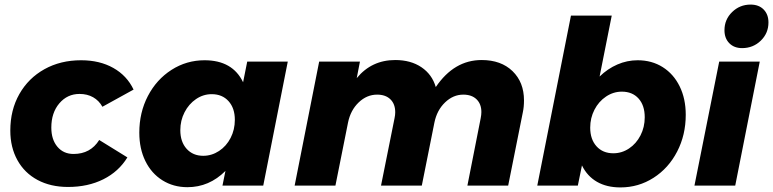

<svg xmlns="http://www.w3.org/2000/svg" viewBox="-20 -810 3374 838"><path d="M25 -240Q25 -330 64.5 -399.5Q104 -469 174 -508Q244 -547 334 -547Q415 -547 474.5 -513.5Q534 -480 563 -419L427 -344Q412 -371 386.5 -385.5Q361 -400 327 -400Q274 -400 239 -359Q204 -318 204 -253Q204 -201 230.5 -169.5Q257 -138 301 -138Q375 -138 413 -199L536 -123Q498 -61 431 -27.5Q364 6 277 6Q201 6 144 -24.5Q87 -55 56 -111Q25 -167 25 -240Z M588 -231Q588 -319 625.5 -391Q663 -463 728.5 -505Q794 -547 873 -547Q995 -547 1041 -451L1059 -541H1236L1129 0H951L964 -64Q893 7 798 7Q737 7 689 -23Q641 -53 614.5 -107Q588 -161 588 -231ZM1005 -287Q1005 -338 977.5 -368.5Q950 -399 904 -399Q867 -399 835.5 -377.5Q804 -356 785.5 -320Q767 -284 767 -242Q767 -191 794.5 -160.5Q822 -130 867 -130Q904 -130 936 -151Q968 -172 986.5 -208Q1005 -244 1005 -287Z M2267 -372Q2267 -343 2262 -320L2198 0H2020L2078 -294Q2081 -309 2081 -321Q2081 -356 2060 -376.5Q2039 -397 2002 -397Q1958 -397 1922.5 -363Q1887 -329 1876 -275L1821 0H1643L1702 -294Q1705 -308 1705 -320Q1705 -356 1684 -376.5Q1663 -397 1626 -397Q1581 -397 1545.5 -363Q1510 -329 1499 -275L1444 0H1266L1373 -541H1551L1537 -469Q1602 -548 1705 -548Q1773 -548 1819.5 -516.5Q1866 -485 1882 -430Q1962 -548 2082 -548Q2167 -548 2217 -499.5Q2267 -451 2267 -372Z M2973 -309Q2973 -221 2935.5 -148.5Q2898 -76 2832.5 -34Q2767 8 2688 8Q2628 8 2585.5 -16.5Q2543 -41 2520 -88L2502 0H2325L2472 -742H2650L2597 -476Q2632 -510 2674.5 -528.5Q2717 -547 2763 -547Q2825 -547 2872.5 -517Q2920 -487 2946.5 -433Q2973 -379 2973 -309ZM2556 -253Q2556 -202 2583.5 -171.5Q2611 -141 2657 -141Q2694 -141 2725.5 -162Q2757 -183 2775.5 -219Q2794 -255 2794 -298Q2794 -350 2767 -380Q2740 -410 2694 -410Q2657 -410 2625 -388.5Q2593 -367 2574.5 -331Q2556 -295 2556 -253Z M3296 -541 3189 0H3011L3119 -541ZM3334 -712Q3334 -665 3300.5 -632.5Q3267 -600 3219 -600Q3184 -600 3163 -621.5Q3142 -643 3142 -678Q3142 -725 3175.5 -757.5Q3209 -790 3256 -790Q3292 -790 3313 -768.5Q3334 -747 3334 -712Z"/></svg>

Font: Gontserrat
Style: Bold Italic
Weight: 700
Italic angle: -11.3°
Designer: Julieta Ulanovsky
Foundry: Julieta Ulanovsky
Version: Version 6.001